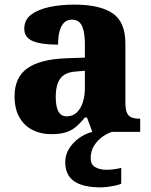

<svg xmlns="http://www.w3.org/2000/svg" viewBox="-20 -570 654 830"><path d="M200 10Q157 10 121 -8Q85 -26 64 -62.5Q43 -99 43 -154Q43 -236 98.5 -275Q154 -314 265 -318L347 -321V-375Q347 -410 342 -434.5Q337 -459 325 -472Q313 -485 291 -485Q270 -485 257 -472Q244 -459 237.5 -435Q231 -411 231 -377Q158 -377 121.5 -392.5Q85 -408 85 -446Q85 -484 114.5 -506.5Q144 -529 193 -539.5Q242 -550 301 -550Q412 -550 467 -512.5Q522 -475 522 -382V-128Q522 -101 527.5 -85.5Q533 -70 546.5 -63.5Q560 -57 582 -57H586V0H379L356 -62H347Q325 -35 305.5 -19.5Q286 -4 261.5 3Q237 10 200 10ZM268 -67Q293 -67 310.5 -82.5Q328 -98 337.5 -126Q347 -154 347 -191V-264L310 -261Q276 -259 257 -246Q238 -233 229.5 -209.5Q221 -186 221 -151Q221 -124 226 -105Q231 -86 241.5 -76.5Q252 -67 268 -67ZM416 240Q339 240 300.5 213.5Q262 187 262 130Q262 99 279 72Q296 45 323 26Q350 7 380 0H465Q444 6 422.5 21.5Q401 37 386.5 60Q372 83 372 115Q372 141 391.5 152.5Q411 164 441 164Q455 164 470.5 162Q486 160 504 156V224Q494 229 477 232.5Q460 236 443.5 238Q427 240 416 240Z"/></svg>

Font: Noto Serif Bengali ExtraBold
Style: Regular
Weight: 800
Designer: Juan Bruce, Universal Thirst, Indian Type Foundry and the Monotype Design Team.
Foundry: Monotype Imaging Inc.
Version: Version 2.003